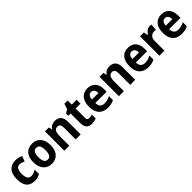

<svg xmlns="http://www.w3.org/2000/svg" viewBox="417 -2239 3827 3827"><g transform="rotate(-45 2330.0 -326.0)"><path d="M274 10C341 10 383 -1 427 -31V-153C384 -123 344 -107 289 -107C222 -107 185 -160 185 -271C185 -382 218 -440 288 -440C324 -440 359 -428 402 -408L442 -520C404 -540 356 -556 284 -556C130 -556 41 -458 41 -270C41 -77 119 10 274 10Z M999 -274C999 -456 900 -556 757 -556C599 -556 512 -450 512 -274C512 -102 605 10 754 10C914 10 999 -103 999 -274ZM656 -274C656 -385 685 -438 755 -438C826 -438 855 -385 855 -274C855 -163 826 -108 756 -108C686 -108 656 -163 656 -274Z M1398 -556C1336 -556 1278 -533 1247 -477H1239L1221 -546H1112V0H1253V-260C1253 -381 1277 -439 1355 -439C1410 -439 1432 -399 1432 -321V0H1573V-358C1573 -493 1505 -556 1398 -556Z M1924 -107C1888 -107 1867 -126 1867 -166V-436H2004V-546H1867V-662H1775L1736 -546L1661 -501V-436H1726V-168C1726 -36 1786 10 1883 10C1932 10 1979 0 2010 -15V-123C1980 -113 1953 -107 1924 -107Z M2315 -556C2170 -556 2079 -458 2079 -269C2079 -87 2175 10 2335 10C2408 10 2461 -2 2511 -29V-142C2455 -112 2405 -99 2343 -99C2267 -99 2223 -147 2221 -236H2540V-309C2540 -464 2455 -556 2315 -556ZM2315 -452C2377 -452 2406 -403 2407 -333H2223C2227 -417 2264 -452 2315 -452Z M2936 -556C2874 -556 2816 -533 2785 -477H2777L2759 -546H2650V0H2791V-260C2791 -381 2815 -439 2893 -439C2948 -439 2970 -399 2970 -321V0H3111V-358C3111 -493 3043 -556 2936 -556Z M3457 -556C3312 -556 3221 -458 3221 -269C3221 -87 3317 10 3477 10C3550 10 3603 -2 3653 -29V-142C3597 -112 3547 -99 3485 -99C3409 -99 3365 -147 3363 -236H3682V-309C3682 -464 3597 -556 3457 -556ZM3457 -452C3519 -452 3548 -403 3549 -333H3365C3369 -417 3406 -452 3457 -452Z M4073 -556C4006 -556 3955 -509 3927 -455H3920L3899 -546H3792V0H3933V-278C3933 -375 3993 -418 4070 -418C4079 -418 4098 -416 4108 -413L4118 -552C4104 -555 4086 -556 4073 -556Z M4397 -556C4252 -556 4161 -458 4161 -269C4161 -87 4257 10 4417 10C4490 10 4543 -2 4593 -29V-142C4537 -112 4487 -99 4425 -99C4349 -99 4305 -147 4303 -236H4622V-309C4622 -464 4537 -556 4397 -556ZM4397 -452C4459 -452 4488 -403 4489 -333H4305C4309 -417 4346 -452 4397 -452Z"/></g></svg>

Font: Noto Sans Malayalam SemiCondensed
Style: Bold
Weight: 700
Width: 4
Designer: Jelle Bosma - Monotype Design Team
Foundry: Monotype Imaging Inc.
Version: Version 2.104